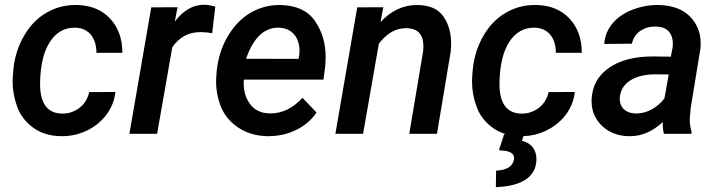

<svg xmlns="http://www.w3.org/2000/svg" viewBox="-20 -559 3001 802"><path d="M238.3 -84.5C177.7 -85.9 147.5 -127 147.5 -208.5C147.5 -211.9 147.5 -214.8 147.5 -217.8C149.4 -290 163.1 -345.7 189 -384.8C214.4 -423.8 249 -443.4 292 -443.4C293.5 -443.4 294.9 -443.4 296.4 -443.4C352.5 -440.9 382.8 -398.9 382.8 -338.4H491.2C491.2 -397 474.1 -444.8 439.9 -481.4C405.8 -518.1 359.9 -536.6 302.7 -538.1C300.3 -538.1 297.9 -538.1 294.9 -538.1C251 -538.1 210.4 -527.3 173.3 -505.4C135.7 -483.4 105 -452.1 81.1 -410.6C56.6 -369.1 41.5 -322.8 36.1 -271.5L34.7 -254.4C33.7 -242.2 32.7 -230 32.7 -218.3C32.7 -182.6 39.1 -147.5 52.2 -112.3C64.9 -77.1 87.4 -48.3 119.1 -25.4C150.9 -2.4 189.5 9.3 234.9 9.8C236.8 9.8 239.3 9.8 241.2 9.8C275.9 9.8 309.6 2 342.3 -13.2C375 -28.8 402.3 -50.8 424.3 -79.6C445.8 -108.4 458.5 -140.1 461.9 -174.8L352.5 -174.3C346.7 -147.5 333.5 -125.5 312.5 -108.9C291.5 -92.8 267.6 -84.5 241.2 -84.5C240.2 -84.5 239.3 -84.5 238.3 -84.5Z M879.4 -531.7C860.4 -536.6 845.7 -539.1 835 -539.1C834 -539.1 833 -539.1 832 -539.1C786.1 -539.1 745.6 -515.6 710 -468.8L721.7 -528.8L611.8 -528.3L520.5 0H636.2L699.7 -361.8C729 -403.8 767.6 -424.8 816.4 -424.8C817.9 -424.8 819.3 -424.8 820.8 -424.8C835.9 -424.8 851.1 -423.3 866.2 -419.9Z M1096.2 9.8C1097.7 9.8 1099.1 9.8 1100.6 9.8C1142.1 9.8 1180.2 1.5 1215.8 -15.6C1251.5 -32.7 1280.3 -57.1 1302.2 -88.9L1243.7 -150.4C1203.1 -106.9 1159.2 -85.4 1111.3 -85.4C1109.4 -85.4 1107.9 -85.4 1106 -85.4C1071.3 -85.9 1044.4 -98.6 1025.9 -122.6C1007.3 -146.5 998 -175.8 998 -210.9C998 -215.8 998 -221.2 998.5 -226.6H1331.1L1337.9 -277.3C1339.4 -292.5 1340.3 -307.1 1340.3 -321.3C1340.3 -378.4 1325.2 -428.2 1295.4 -471.7C1265.6 -514.6 1217.8 -536.6 1151.9 -538.1C1149.9 -538.1 1147.9 -538.1 1146 -538.1C1104 -538.1 1064 -527.3 1026.9 -505.9C989.3 -483.9 958 -451.7 932.6 -409.2C906.7 -366.2 891.1 -317.9 885.3 -264.2L883.8 -244.1C882.8 -234.9 882.8 -226.1 882.8 -216.8C882.8 -180.2 890.1 -144.5 904.3 -109.9C918.9 -75.2 943.4 -46.9 977.1 -24.9C1010.7 -2.9 1050.3 8.8 1096.2 9.8ZM1145.5 -443.4C1191.9 -441.4 1222.2 -413.6 1229.5 -367.2C1230.5 -360.4 1231 -354 1231 -347.2C1231 -339.4 1230.5 -331.5 1229 -323.2L1227.1 -313L1007.8 -313.5C1037.6 -399.9 1082.5 -443.4 1141.6 -443.4C1143.1 -443.4 1144 -443.4 1145.5 -443.4Z M1472.2 -528.3 1380.9 0H1496.6L1562.5 -376.5C1595.2 -419.9 1633.3 -441.4 1676.3 -441.4C1676.8 -441.4 1677.7 -441.4 1678.2 -441.4C1720.2 -440.4 1743.2 -420.4 1747.6 -381.8C1748 -376.5 1748.5 -371.1 1748.5 -365.2C1748.5 -357.9 1748 -350.6 1747.1 -342.8L1689.5 0H1805.2L1862.3 -341.3C1863.8 -354 1864.3 -366.2 1864.3 -377.9C1864.3 -421.9 1853.5 -459.5 1832 -490.2C1811 -521 1775.4 -537.1 1726.1 -538.1C1724.6 -538.1 1723.1 -538.1 1721.7 -538.1C1664.1 -538.1 1613.3 -514.2 1569.3 -466.8L1581.1 -528.8Z M2157.2 -84.5C2096.7 -85.9 2066.4 -127 2066.4 -208.5C2066.4 -211.9 2066.4 -214.8 2066.4 -217.8C2068.4 -290 2082 -345.7 2107.9 -384.8C2133.3 -423.8 2168 -443.4 2210.9 -443.4C2212.4 -443.4 2213.9 -443.4 2215.3 -443.4C2271.5 -440.9 2301.8 -398.9 2301.8 -338.4H2410.2C2410.2 -397 2393.1 -444.8 2358.9 -481.4C2324.7 -518.1 2278.8 -536.6 2221.7 -538.1C2219.2 -538.1 2216.8 -538.1 2213.9 -538.1C2169.9 -538.1 2129.4 -527.3 2092.3 -505.4C2054.7 -483.4 2023.9 -452.1 2000 -410.6C1975.6 -369.1 1960.4 -322.8 1955.1 -271.5L1953.6 -254.4C1952.6 -242.2 1951.7 -230 1951.7 -218.3C1951.7 -182.6 1958 -147.5 1971.2 -112.3C1983.9 -77.1 2006.3 -48.3 2038.1 -25.4C2055.2 -13.2 2073.7 -4.4 2093.8 1.5H2085.9L2064 68.4L2091.3 71.3C2115.2 75.2 2127.4 85 2127.4 101.6C2127.4 103 2127.4 105 2127 106.9C2121.6 136.2 2096.7 151.9 2052.2 153.8L2051.3 222.7C2160.2 218.8 2219.2 179.2 2220.7 108.4C2220.7 107.9 2220.7 106.9 2220.7 106.4C2220.7 67.4 2200.7 38.6 2160.2 29.3L2166.5 9.8C2198.7 8.8 2230 1.5 2259.8 -12.7C2293.5 -28.8 2321.3 -50.8 2343.3 -79.6C2364.7 -108.4 2377.4 -140.1 2380.9 -174.8L2271.5 -174.3C2265.6 -147.5 2252.4 -125.5 2231.4 -108.9C2210.4 -92.8 2186.5 -84.5 2160.2 -84.5C2159.2 -84.5 2158.2 -84.5 2157.2 -84.5Z M2868.2 0 2868.7 -8.8C2863.8 -24.4 2861.3 -40.5 2861.3 -56.6C2861.3 -59.6 2861.3 -62 2861.3 -64.9L2865.2 -108.9L2905.8 -356.4C2906.7 -364.3 2906.7 -371.6 2906.7 -378.9C2906.7 -421.9 2892.1 -459 2862.3 -489.7C2832.5 -520.5 2788.6 -536.6 2731 -538.1C2729 -538.1 2727.5 -538.1 2725.6 -538.1C2689.5 -538.1 2654.3 -531.2 2620.6 -518.1C2552.7 -491.2 2508.3 -440.4 2503.9 -375.5L2619.6 -376.5C2624 -398.4 2635.3 -416 2653.3 -429.2C2671.9 -441.9 2692.4 -448.2 2715.8 -448.2C2716.8 -448.2 2718.3 -448.2 2719.2 -448.2C2759.3 -447.3 2782.7 -429.2 2789.1 -394C2790 -388.7 2790.5 -382.8 2790.5 -377C2790.5 -371.1 2790 -364.7 2789.1 -358.4L2782.2 -322.3L2707 -323.2C2630.4 -323.2 2568.8 -307.1 2523.4 -275.4C2478 -243.7 2453.6 -199.7 2451.2 -144C2451.2 -141.1 2451.2 -138.7 2451.2 -136.2C2451.2 -95.2 2465.8 -61 2494.6 -33.2C2523.9 -5.4 2561.5 9.3 2607.4 9.8C2608.9 9.8 2610.4 9.8 2612.3 9.8C2660.6 9.8 2706.1 -9.8 2748.5 -49.3C2748.5 -46.4 2748.5 -43.9 2748.5 -41C2748.5 -24.9 2750 -11.2 2753.4 0ZM2634.3 -85C2591.3 -86.4 2568.8 -111.8 2568.8 -145C2568.8 -148.9 2568.8 -152.3 2569.3 -156.2C2576.7 -213.4 2630.9 -248.5 2718.3 -248.5L2773.4 -248L2755.4 -147.9C2726.1 -110.4 2684.1 -85 2638.2 -85C2636.7 -85 2635.7 -85 2634.3 -85Z"/></svg>

Font: Roboto Medium
Style: Italic
Weight: 500
Italic angle: -12°
Designer: Google
Version: Version 2.137; 2017